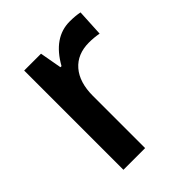

<svg xmlns="http://www.w3.org/2000/svg" viewBox="-162 -646 740 740"><g transform="rotate(-45 208.0 -275.5)"><path d="M394 -545.9 388.2 -436Q361.3 -440.9 335 -440.9Q271.5 -440.9 235.8 -399.7Q200.2 -358.4 200.2 -284.2V0H82V-541H173.8L189.9 -451.2H195.8Q251.5 -550.8 339.8 -550.8Q370.1 -550.8 394 -545.9Z"/></g></svg>

Font: Droid Sans TV
Style: Bold
Weight: 600
Version: Version 1.00